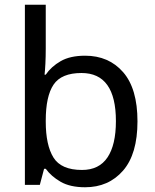

<svg xmlns="http://www.w3.org/2000/svg" viewBox="-20 -780 655 810"><path d="M173 -575Q173 -541 171.5 -511.5Q170 -482 168 -465H173Q196 -499 236 -522Q276 -545 339 -545Q439 -545 499.5 -475.5Q560 -406 560 -268Q560 -130 499 -60Q438 10 339 10Q276 10 236 -13Q196 -36 173 -68H166L148 0H85V-760H173ZM324 -472Q239 -472 206 -423Q173 -374 173 -271V-267Q173 -168 205.5 -115.5Q238 -63 326 -63Q398 -63 433.5 -116Q469 -169 469 -269Q469 -472 324 -472Z"/></svg>

Font: Noto Sans Hebrew Droid
Style: Regular
Weight: 400
Designer: Monotype Design Team
Foundry: Monotype Imaging Inc.
Version: Version 1.100